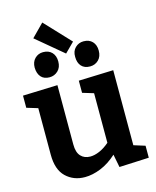

<svg xmlns="http://www.w3.org/2000/svg" viewBox="-133 -997 896 1100"><g transform="rotate(-15 315.5 -447.5)"><path d="M233 12Q166 12 121 -31Q76 -74 76 -163V-439L10 -459V-531L216 -538V-186Q216 -139 237 -116.5Q258 -94 293 -94Q318 -94 347.5 -106.5Q377 -119 407 -145V-439L341 -459V-531L547 -538V-93L614 -72V-1L438 7L423 -70Q377 -28 327.5 -8Q278 12 233 12ZM311 -700 152 -833 225 -907 367 -756ZM425 -593Q392 -593 374 -613Q356 -633 356 -668Q355 -702 375.5 -722Q396 -742 425 -742Q458 -742 477 -722Q496 -702 496 -668Q496 -633 475.5 -613Q455 -593 425 -593ZM185 -593Q152 -593 134.5 -613Q117 -633 116 -668Q116 -702 136 -722Q156 -742 185 -742Q218 -742 237 -722Q256 -702 256 -668Q256 -633 235 -613Q214 -593 185 -593Z"/></g></svg>

Font: Bitter
Style: Bold
Weight: 700
Designer: Sol Matas, and Bitter project Authors
Foundry: Sol Matas
Version: Version 2.001